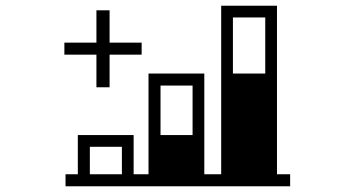

<svg xmlns="http://www.w3.org/2000/svg" viewBox="-20 -725 1240 671"><path d="M294 -212H406V-116H294ZM541 -426H653V-253H541ZM907 -664V-468H794V-664ZM317 -534V-420H363V-534H475V-576H363V-689H317V-576H205V-534ZM994 -74V-116H948V-705H753V-116H694V-468H499V-116H447V-253H252V-116H209V-74Z"/></svg>

Font: CryptoKit_GRILLE 1.4
Style: Regular
Weight: 400
Monospace: yes
Designer: Oceane Juvin
Foundry: http://www.head-geneve.ch
Version: Version 1.004